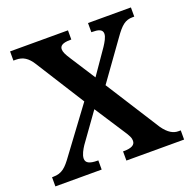

<svg xmlns="http://www.w3.org/2000/svg" viewBox="-126 -839 958 963"><g transform="rotate(-20 352.5 -357.0)"><path d="M9 0H256V-49H252C208 -49 190 -60 190 -82C190 -103 205 -128 216 -145L325 -297L420 -151C449 -108 453 -97 453 -82C453 -60 433 -49 393 -49H388V0H696V-49H683C658 -49 631 -62 603 -102L419 -391L564 -593C602 -647 624 -665 663 -665H672V-714H443V-665H447C478 -665 502 -660 502 -636C502 -618 488 -595 475 -575L385 -445L300 -577C281 -606 274 -621 274 -635C274 -651 285 -665 331 -665H336V-714H27V-665H40C78 -665 103 -648 126 -612L291 -351L119 -119C85 -72 63 -49 15 -49H9Z"/></g></svg>

Font: Noto Serif Sinhala SemiBold
Style: Regular
Weight: 600
Designer: Jelle Bosma - Monotype Design Team
Foundry: Monotype Imaging Inc.
Version: Version 2.007